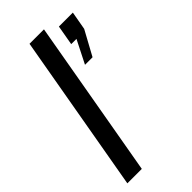

<svg xmlns="http://www.w3.org/2000/svg" viewBox="-230 -775 827 827"><g transform="rotate(-45 183.5 -361.5)"><path d="M245 -490 298 -595H266L282 -686H367L352 -602L291 -490ZM13 0 140 -723H228L101 0Z"/></g></svg>

Font: Archivo VF Beta
Style: Italic
Weight: 400
Italic angle: -10°
Designer: Hector Gatti
Foundry: Omnibus-Type
Version: Version 1.002